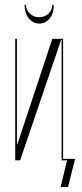

<svg xmlns="http://www.w3.org/2000/svg" viewBox="-20 -653 332 782"><path d="M193 -633H199Q199 -599 182.5 -578Q166 -557 140 -557Q114 -557 97 -578.5Q80 -600 80 -633H86Q86 -612 101.5 -597.5Q117 -583 139 -583Q162 -583 177.5 -597.5Q193 -612 193 -633ZM193 -495H237V-6H286L257 109H227L253 0H231V-491H229L62 0H42V-495H49V-66H51Z"/></svg>

Font: Moniqa ExtLt Narrow Display
Style: Regular
Weight: 200
Width: 4
Designer: Rajesh Rajput
Foundry: Rajesh Rajput
Version: Version 1.000